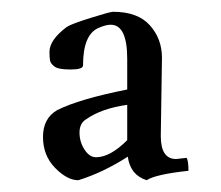

<svg xmlns="http://www.w3.org/2000/svg" viewBox="-20 -755 376 326"><path d="M255 -657 253 -524Q253 -485 279 -485L297 -487Q300 -481 300 -465Q244 -459 229 -449Q201 -458 197 -489Q155 -462 113 -449Q94 -449 73.5 -470Q53 -491 53 -522.5Q53 -554 77 -568Q115 -587 196 -603V-655Q196 -713 168 -713Q159 -713 146 -707Q121 -695 121 -644Q121 -637 100 -637Q79 -637 72.5 -642Q66 -647 65 -652Q64 -657 64 -667Q64 -687 93 -709Q100 -714 133.5 -724.5Q167 -735 172 -735Q214 -735 234.5 -712Q255 -689 255 -657ZM143 -488Q167 -488 196 -517V-577Q153 -571 127 -553Q115 -546 115 -530Q115 -514 123.5 -501Q132 -488 143 -488Z"/></svg>

Font: Rosarivo
Style: Regular
Weight: 400
Designer: Pablo Ugerman
Foundry: Pablo Ugerman
Version: Version 1.003